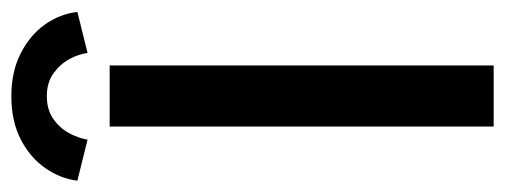

<svg xmlns="http://www.w3.org/2000/svg" viewBox="-324 -580 869 330"><g transform="rotate(-90 110.0 -414.5)"><path d="M58 -660H163V0H58ZM35.5 -698 -35 -715.5Q-31.5 -745 -13.2 -771Q5 -797 36.2 -813Q67.5 -829 110 -829Q152 -829 183.2 -813.2Q214.5 -797.5 233 -771.8Q251.5 -746 255 -715.5L184.5 -698Q182.5 -713.5 173.8 -729.5Q165 -745.5 149.2 -756.8Q133.5 -768 110 -768Q87 -768 71 -756.8Q55 -745.5 46.5 -729.5Q38 -713.5 35.5 -698Z"/></g></svg>

Font: League Spartan Thin Medium
Style: Regular
Weight: 500
Version: Version 2.002